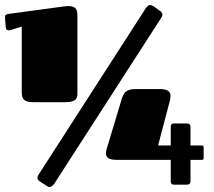

<svg xmlns="http://www.w3.org/2000/svg" viewBox="-20 -730 844 759"><path d="M617 -659C620 -664 622 -668 622 -672C622 -678 619 -683 611 -688L589 -704C583 -707 579 -710 573 -710C568 -710 563 -707 556 -697L134 -42C130 -36 128 -31 128 -27C128 -19 135 -14 142 -10L165 5C169 8 172 9 176 9C184 9 190 2 194 -3ZM66 -625V-366C66 -339 74 -326 112 -326H238C289 -326 286 -349 286 -366V-658C286 -682 288 -706 250 -706C247 -706 234 -705 228 -704L14 -675C1 -673 0 -669 0 -663C0 -662 0 -657 0 -657L3 -619C4 -613 9 -610 15 -610C18 -610 21 -611 22 -611ZM733 -155V-229C733 -237 729 -242 718 -242H668C657 -242 655 -235 655 -229V-155H605L651 -330C653 -336 654 -343 654 -351C654 -365 646 -378 612 -378H519C478 -378 470 -365 461 -338L401 -139C400 -133 399 -128 399 -124C399 -106 411 -98 444 -98H655V-14C655 -7 657 0 668 0H717C729 0 733 -4 733 -14V-98H778C782 -98 785 -100 785 -104V-148C785 -153 783 -155 778 -155Z"/></svg>

Font: Fascinate
Style: Regular
Weight: 900
Designer: Astigmatic (AOETI)
Foundry: Astigmatic (AOETI)
Version: Version 1.000